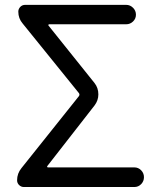

<svg xmlns="http://www.w3.org/2000/svg" viewBox="-20 -753 641 773"><path d="M76.2 0Q65.4 0 57.1 -7.8Q48.8 -15.6 48.8 -27.3Q48.8 -54.7 66.4 -76.2L297.9 -366.2Q301.8 -372.1 297.9 -377.9L71.3 -658.2Q53.7 -678.7 53.7 -706.1Q53.7 -716.8 61.5 -725.1Q69.3 -733.4 81.1 -733.4H488.3Q503.9 -733.4 515.6 -721.7Q527.3 -710 527.3 -693.8Q527.3 -677.7 515.6 -666.5Q503.9 -655.3 488.3 -655.3H178.7Q175.8 -655.3 174.8 -653.3Q173.8 -651.4 175.8 -649.4L360.4 -418.9Q376 -399.4 376 -373Q376 -348.6 360.4 -328.1L170.9 -85Q168.9 -83 169.9 -81.1Q170.9 -79.1 172.9 -79.1H520.5Q537.1 -79.1 548.3 -67.4Q559.6 -55.7 559.6 -39.6Q559.6 -23.4 548.3 -11.7Q537.1 0 520.5 0Z"/></svg>

Font: Gen Jyuu Gothic P Regular
Style: Regular
Weight: 400
Designer: [Source Han Sans]
Ryoko NISHIZUKA  (kana & ideographs); Paul D. Hunt (Latin, Greek & Cyrillic); Wenlong ZHANG  (bopomofo
Version: Version 1.002.20150607